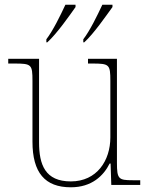

<svg xmlns="http://www.w3.org/2000/svg" viewBox="-20 -786 637 816"><path d="M334 -619V-606H338C379 -643 433 -722 458 -756V-766H415C394 -721 363 -657 334 -619ZM177 -619V-606H181C222 -643 277 -722 301 -756V-766H258C237 -721 206 -657 177 -619ZM281 10C370 10 420 -39 446 -91H450L453 0H576V-20H544C484 -20 477 -25 477 -94V-536H354V-516H372C445 -516 449 -512 449 -442V-202C449 -104 392 -15 281 -15C172 -15 146 -86 146 -181V-536H15V-516H41C114 -516 118 -512 118 -442V-184C118 -52 171 10 281 10Z"/></svg>

Font: Noto Serif Malayalam Thin
Style: Regular
Weight: 100
Designer: Indian type Foundry, Jelle Bosma, Monotype Design Team
Foundry: Monotype Imaging Inc.
Version: Version 2.104